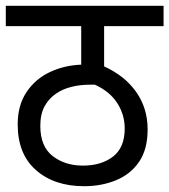

<svg xmlns="http://www.w3.org/2000/svg" viewBox="-20 -642 584 662"><path d="M544 -552H339V-413Q410 -381 449.5 -325Q489 -269 489 -196Q489 -127 459.5 -84Q430 -41 380 -20.5Q330 0 270 0Q167 0 104 -55.5Q41 -111 41 -213Q41 -279 71.5 -324.5Q102 -370 152 -393.5Q202 -417 260 -419V-552H0V-622H544ZM266 -71Q329 -71 369.5 -102Q410 -133 410 -199Q410 -247 384 -287Q358 -327 307 -350H291Q256 -350 226 -342.5Q196 -335 173 -319Q149 -303 134 -276Q119 -249 119 -208Q119 -137 161.5 -104Q204 -71 266 -71Z"/></svg>

Font: Noto Sans SemiCondensed
Style: Regular
Weight: 400
Width: 4
Designer: Monotype Design Team
Foundry: Monotype Imaging Inc.
Version: Version 2.013; ttfautohint (v1.8.4.7-5d5b)